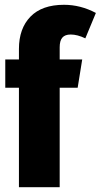

<svg xmlns="http://www.w3.org/2000/svg" viewBox="-20 -781 420 801"><path d="M229 -584V-533H323L304 -415H229V0H59V-415H2V-533H59V-577Q59 -662 107 -711.5Q155 -761 247 -761Q316 -761 380 -727L336 -621Q303 -637 275 -637Q251 -637 240 -624Q229 -611 229 -584Z"/></svg>

Font: Fira Sans Extra Condensed ExtraBold
Style: Regular
Weight: 800
Width: 1
Designer: Carrois Corporate & Edenspiekermann AG
Foundry: Carrois Corporate GbR & Edenspiekermann AG
Version: Version 4.203